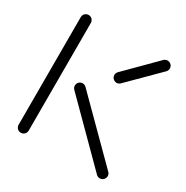

<svg xmlns="http://www.w3.org/2000/svg" viewBox="-127 -625 708 732"><g transform="rotate(30 227.5 -259.5)"><path d="M59.3 0Q53.3 0 48.1 -3Q43 -5.9 40 -11.1Q37 -16.3 37 -22.2V-496.3Q37 -502.2 40 -507.4Q43 -512.6 48.1 -515.6Q53.3 -518.5 59.3 -518.5Q65.2 -518.5 70.4 -515.6Q75.6 -512.6 78.5 -507.4Q81.5 -502.2 81.5 -496.3V-22.2Q81.5 -16.3 78.5 -11.1Q75.6 -5.9 70.4 -3Q65.2 0 59.3 0ZM429.3 -22.2Q429.3 -16.3 426.3 -11.1Q423.3 -5.9 418.1 -3Q413 0 407 0Q397.8 0 391.1 -6.7L154.4 -243.7Q151.5 -246.7 149.6 -250.6Q147.8 -254.4 147.8 -259.3Q147.8 -265.2 150.7 -270.4Q153.7 -275.6 158.9 -278.5Q164.1 -281.5 170 -281.5Q174.8 -281.5 178.7 -279.6Q182.6 -277.8 185.6 -274.8L422.6 -38.1Q429.3 -31.5 429.3 -22.2ZM407 -518.5Q413 -518.5 418.1 -515.6Q423.3 -512.6 426.3 -507.4Q429.3 -502.2 429.3 -496.3Q429.3 -491.9 427.4 -487.6Q425.6 -483.3 422.6 -480.4L295.9 -354.1Q293 -351.1 289.1 -349.3Q285.2 -347.4 280.4 -347.4Q274.4 -347.4 269.3 -350.4Q264.1 -353.3 261.1 -358.5Q258.1 -363.7 258.1 -369.6Q258.1 -374.4 260 -378.3Q261.9 -382.2 264.8 -385.2L391.1 -511.9Q394.1 -514.8 398.3 -516.7Q402.6 -518.5 407 -518.5Z"/></g></svg>

Font: 26F Galaxy Sans
Style: Regular
Weight: 400
Designer: C₂₉H₂₅N₃O₅
Version: Version 1.100;FEAKit 1.0